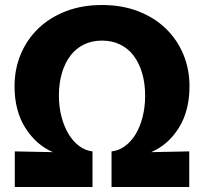

<svg xmlns="http://www.w3.org/2000/svg" viewBox="-20 -746 813 766"><path d="M39 0V-142L191 -139Q124 -168 81 -236Q38 -304 38 -402Q38 -470 62.5 -529Q87 -588 132.5 -632Q178 -676 242.5 -701Q307 -726 387 -726Q467 -726 531.5 -701Q596 -676 641.5 -632Q687 -588 711.5 -529Q736 -470 736 -402Q736 -304 693.5 -236Q651 -168 583 -139L735 -142V0H425V-142Q454 -145 478.5 -163Q503 -181 521 -210.5Q539 -240 549 -279.5Q559 -319 559 -364Q559 -414 547 -454.5Q535 -495 513 -524Q491 -553 459 -568.5Q427 -584 387 -584Q347 -584 315 -568.5Q283 -553 261 -524Q239 -495 227 -454.5Q215 -414 215 -364Q215 -319 225.5 -279.5Q236 -240 254 -210.5Q272 -181 296.5 -163Q321 -145 349 -142V0Z"/></svg>

Font: Geist ExtBd
Style: Regular
Weight: 400
Designer: Basement.studio, Andrés Briganti, Mateo Zaragoza
Foundry: Basement.studio, Vercel, Andrés Briganti, Guido Ferreyra, Mateo Zaragoza
Version: Version 1.401